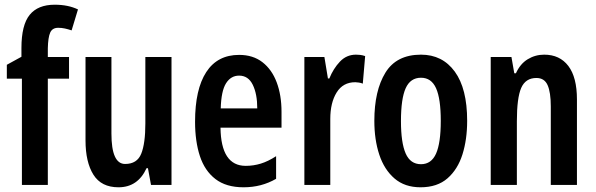

<svg xmlns="http://www.w3.org/2000/svg" viewBox="-20 -785 2529 815"><path d="M273 -451H183V0H73V-451H9V-510L71 -544V-581Q71 -679 106 -722Q141 -765 212 -765Q241 -765 265.5 -760Q290 -755 311 -745L284 -656Q269 -661 255.5 -664Q242 -667 227 -667Q202 -667 193 -646.5Q184 -626 183 -580V-543H273Z M708 -543V0H621L608 -71H602Q565 10 483 10Q410 10 376.5 -43.5Q343 -97 343 -189V-543H453V-218Q453 -89 511 -89Q562 -89 579.5 -132.5Q597 -176 597 -261V-543Z M995 -552Q1054 -552 1094 -521Q1134 -490 1154.5 -435.5Q1175 -381 1175 -310V-243H916Q918 -81 1023 -81Q1056 -81 1087 -90.5Q1118 -100 1152 -122V-26Q1121 -8 1086.5 1Q1052 10 1014 10Q940 10 894.5 -25Q849 -60 828.5 -122.5Q808 -185 808 -268Q808 -406 855.5 -479Q903 -552 995 -552ZM995 -464Q960 -464 939.5 -431.5Q919 -399 917 -325H1072Q1072 -386 1053 -425Q1034 -464 995 -464Z M1491 -553Q1499 -553 1508.5 -552Q1518 -551 1530 -547L1520 -430Q1513 -433 1503.5 -434.5Q1494 -436 1488 -436Q1436 -436 1409 -392.5Q1382 -349 1382 -280V0H1272V-543H1357L1372 -452H1378Q1395 -494 1423 -523.5Q1451 -553 1491 -553Z M1963 -272Q1963 -193 1943 -129.5Q1923 -66 1879.5 -28Q1836 10 1765 10Q1698 10 1654.5 -27.5Q1611 -65 1590 -128.5Q1569 -192 1569 -272Q1569 -400 1616 -476.5Q1663 -553 1767 -553Q1858 -553 1910.5 -481Q1963 -409 1963 -272ZM1682 -271Q1682 -179 1702 -133.5Q1722 -88 1767 -88Q1811 -88 1831 -133Q1851 -178 1851 -272Q1851 -366 1831 -410.5Q1811 -455 1767 -455Q1722 -455 1702 -410.5Q1682 -366 1682 -271Z M2290 -553Q2356 -553 2392.5 -505Q2429 -457 2429 -363V0H2318V-333Q2318 -393 2304.5 -423.5Q2291 -454 2257 -454Q2211 -454 2192.5 -412Q2174 -370 2174 -270V0H2063V-543H2151L2163 -474H2170Q2188 -514 2220 -533.5Q2252 -553 2290 -553Z"/></svg>

Font: Noto Sans Gujarati UI ExtraCondensed SemiBold
Style: Regular
Weight: 600
Width: 2
Designer: Jelle Bosma - Monotype Design Team, Universal Thirst
Foundry: Monotype Imaging Inc.
Version: Version 2.106; ttfautohint (v1.8.4.7-5d5b)